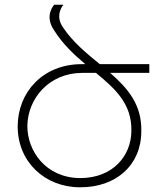

<svg xmlns="http://www.w3.org/2000/svg" viewBox="-20 -793 665 814"><path d="M613 -521H403C347 -567 289 -614 247 -677C210 -730 249 -773 249 -773H210C210 -773 166 -728 209 -665C246 -606 294 -561 342 -521H326C162 -521 55 -402 55 -257C55 -106 171 1 319 1C472 2 579 -93 579 -236C582 -350 521 -419 447 -484H613ZM537 -239C537 -133 459 -38 320 -38C173 -39 96 -154 96 -258C97 -375 188 -484 329 -484H387C469 -416 539 -353 537 -239Z"/></svg>

Font: Montserrat arm ExtraLight
Style: Regular
Weight: 275
Designer: Julieta Ulanovsky
Foundry: Julieta Ulanovsky
Version: Version 6.000;PS 006.000;hotconv 1.0.88;makeotf.lib2.5.64775